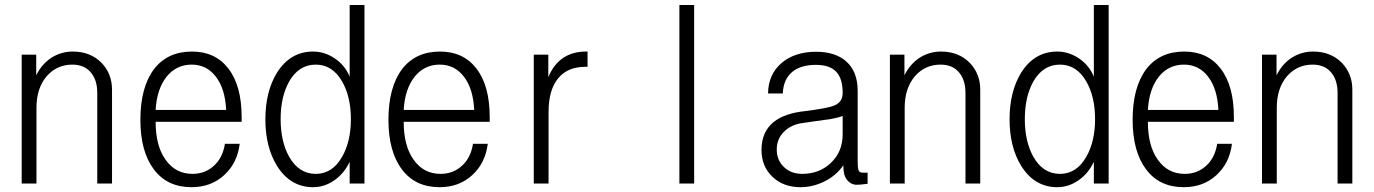

<svg xmlns="http://www.w3.org/2000/svg" viewBox="-20 -739 5540 774"><path d="M67.4 1H127V-304.7Q127 -383.8 168.9 -432.6Q210 -478.5 271.5 -478.5Q320.3 -478.5 346.7 -446.3Q372.1 -416 372.1 -364.3V1H431.6V-377.9Q431.6 -441.4 389.6 -485.4Q344.7 -531.2 273.4 -531.2Q228.5 -531.2 189.5 -507.8Q149.4 -482.4 126 -435.5V-518.6H67.4Z M607.4 -295.9Q612.3 -380.9 652.3 -430.7Q691.4 -478.5 752.9 -478.5Q812.5 -478.5 849.6 -430.7Q887.7 -381.8 891.6 -295.9ZM607.4 -248H954.1V-267.6Q954.1 -393.6 900.4 -462.9Q847.7 -531.2 753.9 -531.2Q655.3 -531.2 600.6 -460Q545.9 -386.7 545.9 -255.9Q545.9 -127.9 600.6 -55.7Q654.3 15.6 752 15.6Q831.1 15.6 883.8 -33.2Q936.5 -81.1 946.3 -159.2H886.7Q877.9 -102.5 841.8 -70.3Q806.6 -38.1 755.9 -38.1Q688.5 -38.1 648.4 -93.8Q607.4 -149.4 607.4 -248Z M1449.2 1V-718.8H1389.6V-429.7Q1371.1 -475.6 1329.1 -503.9Q1288.1 -531.2 1242.2 -531.2Q1150.4 -531.2 1096.7 -446.3Q1049.8 -370.1 1049.8 -257.8Q1049.8 -146.5 1096.7 -70.3Q1150.4 15.6 1242.2 15.6Q1286.1 15.6 1324.2 -9.8Q1366.2 -37.1 1389.6 -86.9V1ZM1252.9 -478.5Q1320.3 -478.5 1359.4 -410.2Q1394.5 -348.6 1394.5 -258.8Q1394.5 -168.9 1359.4 -107.4Q1320.3 -38.1 1252.9 -38.1Q1184.6 -38.1 1145.5 -107.4Q1111.3 -168.9 1111.3 -258.8Q1111.3 -348.6 1145.5 -410.2Q1184.6 -478.5 1252.9 -478.5Z M1607.4 -295.9Q1612.3 -380.9 1652.3 -430.7Q1691.4 -478.5 1752.9 -478.5Q1812.5 -478.5 1849.6 -430.7Q1887.7 -381.8 1891.6 -295.9ZM1607.4 -248H1954.1V-267.6Q1954.1 -393.6 1900.4 -462.9Q1847.7 -531.2 1753.9 -531.2Q1655.3 -531.2 1600.6 -460Q1545.9 -386.7 1545.9 -255.9Q1545.9 -127.9 1600.6 -55.7Q1654.3 15.6 1752 15.6Q1831.1 15.6 1883.8 -33.2Q1936.5 -81.1 1946.3 -159.2H1886.7Q1877.9 -102.5 1841.8 -70.3Q1806.6 -38.1 1755.9 -38.1Q1688.5 -38.1 1648.4 -93.8Q1607.4 -149.4 1607.4 -248Z M2131.8 1H2191.4V-287.1Q2191.4 -377 2230.5 -423.8Q2268.6 -469.7 2339.8 -469.7H2348.6V-531.2H2341.8Q2290 -531.2 2252 -506.8Q2211.9 -480.5 2190.4 -427.7V-518.6H2131.8Z M2718.8 1H2778.3V-718.8H2718.8Z M3377 -271.5V-198.2Q3377 -126 3328.1 -81.1Q3282.2 -38.1 3213.9 -38.1Q3168.9 -38.1 3140.6 -65.4Q3111.3 -92.8 3111.3 -136.7Q3111.3 -177.7 3138.7 -206.1Q3167 -236.3 3215.8 -243.2L3270.5 -251Q3309.6 -255.9 3327.1 -258.8Q3356.4 -263.7 3377 -271.5ZM3379.9 -73.2V-65.4Q3379.9 -31.2 3395.5 -12.7Q3411.1 5.9 3434.6 5.9Q3444.3 5.9 3451.2 4.9Q3463.9 3.9 3477.5 2V-43H3456.1Q3443.4 -43 3440.4 -54.7Q3437.5 -63.5 3437.5 -89.8V-373Q3437.5 -450.2 3391.6 -491.2Q3347.7 -530.3 3269.5 -530.3Q3183.6 -530.3 3129.9 -484.4Q3077.1 -438.5 3076.2 -362.3H3135.7Q3137.7 -418.9 3173.8 -449.2Q3208 -477.5 3269.5 -477.5Q3324.2 -477.5 3350.6 -450.2Q3377 -422.9 3377 -364.3Q3377 -327.1 3342.8 -313.5Q3317.4 -302.7 3224.6 -291Q3142.6 -282.2 3098.6 -247.1Q3049.8 -207 3049.8 -134.8Q3049.8 -68.4 3093.8 -26.4Q3137.7 15.6 3207 15.6Q3255.9 15.6 3301.8 -6.8Q3351.6 -31.2 3379.9 -73.2Z M3567.4 1H3627V-304.7Q3627 -383.8 3668.9 -432.6Q3710 -478.5 3771.5 -478.5Q3820.3 -478.5 3846.7 -446.3Q3872.1 -416 3872.1 -364.3V1H3931.6V-377.9Q3931.6 -441.4 3889.6 -485.4Q3844.7 -531.2 3773.4 -531.2Q3728.5 -531.2 3689.5 -507.8Q3649.4 -482.4 3626 -435.5V-518.6H3567.4Z M4449.2 1V-718.8H4389.6V-429.7Q4371.1 -475.6 4329.1 -503.9Q4288.1 -531.2 4242.2 -531.2Q4150.4 -531.2 4096.7 -446.3Q4049.8 -370.1 4049.8 -257.8Q4049.8 -146.5 4096.7 -70.3Q4150.4 15.6 4242.2 15.6Q4286.1 15.6 4324.2 -9.8Q4366.2 -37.1 4389.6 -86.9V1ZM4252.9 -478.5Q4320.3 -478.5 4359.4 -410.2Q4394.5 -348.6 4394.5 -258.8Q4394.5 -168.9 4359.4 -107.4Q4320.3 -38.1 4252.9 -38.1Q4184.6 -38.1 4145.5 -107.4Q4111.3 -168.9 4111.3 -258.8Q4111.3 -348.6 4145.5 -410.2Q4184.6 -478.5 4252.9 -478.5Z M4607.4 -295.9Q4612.3 -380.9 4652.3 -430.7Q4691.4 -478.5 4752.9 -478.5Q4812.5 -478.5 4849.6 -430.7Q4887.7 -381.8 4891.6 -295.9ZM4607.4 -248H4954.1V-267.6Q4954.1 -393.6 4900.4 -462.9Q4847.7 -531.2 4753.9 -531.2Q4655.3 -531.2 4600.6 -460Q4545.9 -386.7 4545.9 -255.9Q4545.9 -127.9 4600.6 -55.7Q4654.3 15.6 4752 15.6Q4831.1 15.6 4883.8 -33.2Q4936.5 -81.1 4946.3 -159.2H4886.7Q4877.9 -102.5 4841.8 -70.3Q4806.6 -38.1 4755.9 -38.1Q4688.5 -38.1 4648.4 -93.8Q4607.4 -149.4 4607.4 -248Z M5067.4 1H5127V-304.7Q5127 -383.8 5168.9 -432.6Q5210 -478.5 5271.5 -478.5Q5320.3 -478.5 5346.7 -446.3Q5372.1 -416 5372.1 -364.3V1H5431.6V-377.9Q5431.6 -441.4 5389.6 -485.4Q5344.7 -531.2 5273.4 -531.2Q5228.5 -531.2 5189.5 -507.8Q5149.4 -482.4 5126 -435.5V-518.6H5067.4Z"/></svg>

Font: DotumChe
Style: Regular
Weight: 400
Monospace: yes
Version: Version 2.21